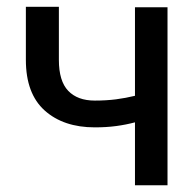

<svg xmlns="http://www.w3.org/2000/svg" viewBox="-20 -550 574 570"><path d="M477.3 -528.4V0H380.7V-186.8Q354 -179.7 324.9 -175.8Q295.8 -171.9 261.4 -171.9Q168.7 -171.9 112.7 -221.9Q56.8 -272 56.8 -372.2V-529.8H154.8V-372.2Q154.8 -309.3 182.5 -280.4Q210.2 -251.4 261.4 -251.4Q295.1 -251.4 324.2 -255.1Q353.3 -258.9 380.7 -265.6V-528.4Z"/></svg>

Font: Inter UI
Style: Regular
Weight: 400
Designer: Rasmus Andersson
Foundry: rsms
Version: Version 2.2